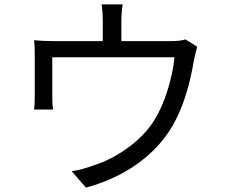

<svg xmlns="http://www.w3.org/2000/svg" viewBox="-20 -821 1040 878"><path d="M541 -801Q535 -764 535 -726V-633H759Q807 -633 828 -641L882 -607Q876 -588 867 -547Q837 -363 769 -246Q712 -147 610.5 -73.5Q509 0 373 37L308 -38Q356 -45 412 -66Q490 -91 564.5 -145Q639 -199 683 -267Q721 -327 746 -407.5Q771 -488 778 -559H219V-380Q219 -341 223 -320H136Q139 -347 139 -384V-560Q139 -615 136 -637Q175 -633 229 -633H450V-726Q450 -762 445 -801Z"/></svg>

Font: Noto Sans SC
Style: Regular
Weight: 400
Designer: Ryoko NISHIZUKA  (kana, bopomofo & ideographs); Paul D. Hunt (Latin, Greek & Cyrillic); Sandoll Communications , Soo-you
Foundry: Adobe
Version: Version 2.002;hotconv 1.0.116;makeotfexe 2.5.65601